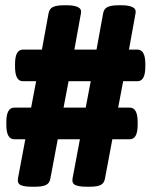

<svg xmlns="http://www.w3.org/2000/svg" viewBox="-20 -706 574 728"><path d="M100 2Q73 2 59 -4Q45 -10 48 -29L76 -178H34Q4 -178 4 -233V-243Q4 -298 34 -298H98L117 -398H67Q37 -398 37 -453V-463Q37 -518 67 -518H139L164 -655Q167 -673 181 -679.5Q195 -686 222 -686H235Q261 -686 275.5 -679Q290 -672 287 -656L262 -518H346L371 -655Q374 -673 388 -679.5Q402 -686 429 -686H442Q468 -686 482.5 -679Q497 -672 494 -656L469 -518H501Q531 -518 531 -463V-453Q531 -398 501 -398H447L428 -298H472Q502 -298 502 -243V-233Q502 -178 472 -178H406L378 -29Q375 -11 361.5 -4.5Q348 2 321 2H308Q281 2 266.5 -4Q252 -10 255 -29L283 -178H199L171 -29Q168 -11 154 -4.5Q140 2 113 2ZM221 -298H305L324 -398H240Z"/></svg>

Font: Asap ExtraBold
Style: Regular
Weight: 800
Designer: Pablo Cosgaya
Foundry: Omnibus-Type
Version: Version 3.001; ttfautohint (v1.8.4.7-5d5b)